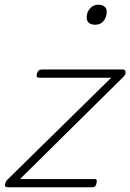

<svg xmlns="http://www.w3.org/2000/svg" viewBox="-20 -795 553 815"><path d="M15 0Q-1 0 1 -11.5Q3 -23 9 -30L452 -465H148Q139 -465 136.5 -469Q134 -473 137 -483Q139 -491 144 -495.5Q149 -500 157 -500H501Q509 -500 511.5 -495Q514 -490 512.5 -483Q511 -476 503 -468L65 -35H381Q389 -35 390.5 -30.5Q392 -26 389 -15Q388 -8 383.5 -4Q379 0 370 0ZM385 -690Q368 -690 358 -697.5Q348 -705 348 -721Q348 -743 362 -759Q376 -775 397 -775Q413 -775 423 -767.5Q433 -760 433 -745Q433 -723 420 -706.5Q407 -690 385 -690Z"/></svg>

Font: Playwrite AU QLD Thin
Style: Regular
Weight: 250
Designer: Veronika Burian, José Scaglione
Foundry: TypeTogether
Version: Version 1.002